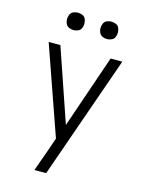

<svg xmlns="http://www.w3.org/2000/svg" viewBox="-137 -820 849 1108"><g transform="rotate(15 288.0 -266.0)"><path d="M180 205H250L508 -530H438L288 -93L138 -530H68L253 -2L224 82Q213 112 202 143Q191 174 180 205ZM388 -633Q402 -633 415.5 -639Q429 -645 434.5 -658Q440 -671 440 -685Q440 -699 434.5 -712.5Q429 -726 415.5 -731.5Q402 -737 388 -737Q374 -737 361 -731.5Q348 -726 342 -712.5Q336 -699 336 -685Q336 -671 342 -658Q348 -645 361 -639Q374 -633 388 -633ZM188 -633Q202 -633 215.5 -639Q229 -645 234.5 -658Q240 -671 240 -685Q240 -699 234.5 -712.5Q229 -726 215.5 -731.5Q202 -737 188 -737Q174 -737 161 -731.5Q148 -726 142 -712.5Q136 -699 136 -685Q136 -671 142 -658Q148 -645 161 -639Q174 -633 188 -633Z"/></g></svg>

Font: Iosevka Sparkle Light
Style: Regular
Weight: 300
Designer: Belleve Invis
Foundry: Belleve Invis
Version: Version 4.5.0; ttfautohint (v1.8.3)